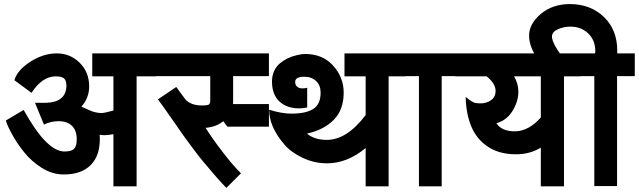

<svg xmlns="http://www.w3.org/2000/svg" viewBox="-20 -895 3138 943"><path d="M379.9 -371.1Q387.2 -368.2 401.9 -361.3Q416.5 -354.5 425.8 -350.6Q435.1 -346.7 449.7 -343.3Q464.4 -339.8 479 -339.8Q492.2 -339.8 537.1 -352.1V-520H433.1V-632.8H747.1V-520H650.9V20H537.1V-235.8Q508.8 -231 491.2 -231Q484.9 -231 469.2 -232.9Q470.2 -228 470.2 -210.9Q470.2 -127.9 424.1 -83Q377.9 -38.1 293.9 -38.1Q236.3 -38.1 185.1 -70.6Q133.8 -103 98.1 -147.9Q63 -191.4 39.1 -235.8Q15.6 -278.3 8.8 -303.2L96.2 -355Q209 -150.9 296.9 -150.9Q330.6 -150.9 343.8 -164.1Q356.9 -177.2 356.9 -210.9Q356.9 -254.4 333.3 -277.1Q309.6 -299.8 268.1 -299.8Q229.5 -299.8 195.8 -283.2L151.9 -390.1H207Q302.7 -393.1 306.2 -471.2V-474.1Q306.2 -500 294.2 -510Q282.2 -520 253.9 -520Q187.5 -520 134.8 -439L50.8 -501Q64.9 -550.8 128.9 -591.8Q192.9 -632.8 258.8 -632.8Q325.2 -632.8 372.1 -585.9Q418 -540 418 -470.2Q418 -415 379.9 -371.1Z M972.7 -377Q997.1 -377 1004.9 -381.1Q1012.7 -385.3 1012.7 -402.8V-521H727.1V-632.8H1300.8V-521H1125V-399.9Q1125 -386.7 1124 -383.8H1300.8V-272.9H1096.7L1076.7 -299.8Q1042.5 -271.5 989.7 -267.1Q1022.5 -214.8 1074.5 -147.2Q1126.5 -79.6 1163.6 -43.9L1091.8 27.8Q1054.7 -9.3 979 -100.1Q953.6 -130.4 917 -180.2Q890.1 -216.3 877.2 -234.6Q864.3 -252.9 847.7 -277.3Q831.1 -301.8 806.6 -335.9Q794.4 -353.5 782 -370.8Q769.5 -388.2 763.4 -396.5Q757.3 -404.8 755.9 -407.2L845.7 -467.8L888.7 -409.2Q915 -377 972.7 -377Z M1668 -439.9Q1668 -356 1619.4 -306.6Q1570.8 -257.3 1487.8 -238.8Q1524.4 -208 1585 -208Q1684.1 -208 1775.9 -330.1V-520H1671.9V-632.8H1970.7V-520H1888.7V20H1775.9V-168Q1685.1 -92.8 1585.9 -92.8Q1523.4 -92.8 1466.3 -119.9Q1409.2 -147 1376 -186Q1301.8 -272.9 1301.8 -356Q1363.8 -336.9 1411.6 -336.9Q1482.4 -336.9 1518.6 -359.9Q1554.7 -382.8 1554.7 -439.9Q1554.7 -475.6 1532.7 -496.8Q1510.7 -518.1 1474.6 -518.1Q1429.7 -518.1 1429.7 -492.2Q1429.7 -477.5 1439.5 -469.2Q1449.2 -460.9 1464.8 -460.9Q1478.5 -460.9 1488.8 -463.9V-367.2Q1469.2 -362.8 1449.7 -362.8Q1387.7 -362.8 1351.8 -397.2Q1315.9 -431.6 1315.9 -494.1Q1315.9 -522.5 1325.9 -545.2Q1335.9 -567.9 1353.8 -583Q1371.6 -598.1 1392.1 -608.2Q1412.6 -618.2 1437.5 -624Q1461.9 -629.9 1478.5 -629.9Q1563.5 -629.9 1614.7 -574.2Q1668 -516.6 1668 -439.9Z M2236.3 -521H2149.4V20H2037.6V-521H1950.7V-632.8H2236.3Z M2337.9 -387.2Q2370.6 -387.2 2392.3 -403.3Q2414.1 -419.4 2414.1 -448.2Q2414.1 -484.9 2370.1 -520H2216.3V-632.8H2832V-520H2750V20H2636.2V-169.9Q2582.5 -137.2 2514.2 -137.2Q2433.6 -137.2 2377.9 -173.3Q2322.3 -209.5 2295.7 -271.7Q2269 -334 2267.1 -418.9Q2269 -418 2276.4 -411.9Q2283.7 -405.8 2285.2 -404.8Q2287.6 -403.3 2295.4 -398.2Q2303.2 -393.1 2309.8 -390.6Q2316.4 -388.2 2324.2 -388.2Q2326.2 -388.2 2330.8 -387.7Q2335.4 -387.2 2337.9 -387.2ZM2508.3 -250Q2575.7 -250 2636.2 -317.9V-520H2504.9Q2525.9 -484.4 2525.9 -444.8Q2525.9 -396.5 2497.1 -350.1Q2468.3 -303.2 2418 -290Q2443.4 -250 2508.3 -250Z M2780.8 -764.2Q2748.5 -764.2 2719.7 -751.2Q2690.9 -738.3 2690.9 -714.8Q2690.9 -680.7 2758.8 -592.8H2629.9Q2578.6 -660.2 2578.6 -720.2Q2578.6 -777.8 2635.7 -826.2Q2693.4 -875 2778.8 -875Q2879.9 -875 2945.8 -812Q3011.7 -749 3011.7 -645V-632.8H3097.7V-521H3010.7V19H2898.9V-521H2812V-632.8H2902.8Q2903.8 -636.7 2903.8 -644Q2903.8 -697.3 2869.1 -730.7Q2834.5 -764.2 2780.8 -764.2Z"/></svg>

Font: Miedinger*
Style: Bold
Weight: 700
Version: Version 001.000